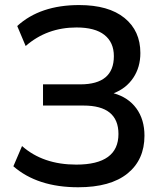

<svg xmlns="http://www.w3.org/2000/svg" viewBox="-20 -749 661 778"><path d="M296.9 9.8Q131.8 9.8 34.2 -75.2L69.3 -157.2Q154.3 -82 289.1 -82Q460 -82 460 -206.1Q460 -321.3 318.4 -321.3H154.3V-407.2H305.7Q441.4 -407.2 441.4 -521.5Q441.4 -577.1 403.3 -607.4Q365.2 -637.7 290 -637.7Q169.9 -637.7 84 -562.5L49.8 -643.6Q142.6 -728.5 300.8 -728.5Q419.9 -728.5 484.4 -676.3Q548.8 -624 548.8 -534.2Q548.8 -476.6 520 -433.6Q491.2 -390.6 440.4 -371.1Q500 -354.5 532.7 -309.6Q565.4 -264.6 565.4 -199.2Q565.4 -101.6 496.6 -45.9Q427.7 9.8 296.9 9.8Z"/></svg>

Font: Min Sans Medium
Style: Regular
Weight: 500
Designer: Jinseong-Kim, NotoSansCJK, Nunito
Foundry: Jinseong-Kim
Version: Version 1.400;Glyphs 3.1.2 (3151)